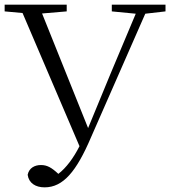

<svg xmlns="http://www.w3.org/2000/svg" viewBox="-22 -745 741 826"><path d="M459 -696 562 -686 454 -429 357 -194 159 -687 265 -696V-725H-2V-696L75 -689L320 -116C294 -65 263 -23 229 3C199 -25 180 -35 154 -35C128 -35 103 -23 97 7C102 43 131 61 170 61C250 61 307 -8 369 -153L603 -686L690 -696V-725H459Z"/></svg>

Font: Noto Serif SC Light
Style: Regular
Weight: 300
Designer: Ryoko NISHIZUKA 西塚涼子 (kana & ideographs); Frank Grießhammer (Latin, Greek & Cyrillic); Wenlong ZHANG 张文龙 (bopomofo); San
Foundry: Adobe
Version: Version 2.001;hotconv 1.1.0;makeotfexe 2.6.0